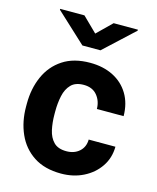

<svg xmlns="http://www.w3.org/2000/svg" viewBox="-114 -829 749 918"><g transform="rotate(15 260.5 -370.0)"><path d="M272.9 -100.1Q312 -100.1 336.9 -122.3Q361.8 -144.5 362.3 -181.6H494.6Q494.1 -126 464.8 -82.8Q435.5 -39.6 386.2 -14.9Q336.9 9.8 275.9 9.8Q194.3 9.8 140.1 -25.9Q85.9 -61.5 59.1 -122.1Q32.2 -182.6 32.2 -256.8V-271Q32.2 -345.7 59.1 -406.2Q85.9 -466.8 139.9 -502.4Q193.8 -538.1 274.9 -538.1Q339.8 -538.1 389.2 -513.2Q438.5 -488.3 466.3 -442.1Q494.1 -396 494.6 -333H362.3Q361.8 -372.6 338.6 -400.4Q315.4 -428.2 272.5 -428.2Q231.4 -428.2 210 -406Q188.5 -383.8 180.7 -347.9Q172.9 -312 172.9 -271V-256.8Q172.9 -215.3 180.7 -179.7Q188.5 -144 210 -122.1Q231.4 -100.1 272.9 -100.1ZM189 -750 261.2 -679.2 333.5 -750H453.6V-745.1L306.2 -608.4H216.8L68.8 -745.6V-750Z"/></g></svg>

Font: Vazirmatn RD UI FD
Style: Bold
Weight: 700
Designer: Saber Rastikerdar
Foundry: Saber Rastikerdar
Version: Version 33.003